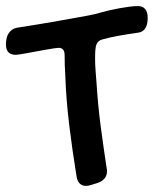

<svg xmlns="http://www.w3.org/2000/svg" viewBox="-63 -563 506 631"><path d="M129.4 -405.8Q125.5 -405.8 114.5 -404.1Q103.5 -402.3 88.9 -399.9Q74.2 -397.5 58.1 -394.3Q42 -391.1 27.8 -388.7Q13.7 -386.2 3.2 -384.5Q-7.3 -382.8 -10.7 -382.8Q-43.5 -382.8 -43.5 -417Q-43.5 -426.3 -41.7 -435.3Q-40 -444.3 -35.6 -451.9Q-31.2 -459.5 -23.9 -464.8Q-16.6 -470.2 -5.4 -472.2Q51.8 -481 108.4 -490.7Q165 -500.5 222.7 -511.2Q235.4 -513.7 245.6 -515.9Q255.9 -518.1 268.6 -522Q282.2 -525.9 298.3 -529.5Q314.5 -533.2 330.8 -536.1Q347.2 -539.1 362.5 -541Q377.9 -543 390.6 -543Q406.2 -543 414.3 -533Q422.4 -522.9 422.4 -504.9Q422.4 -495.6 420.9 -487.1Q419.4 -478.5 415.5 -471.7Q411.6 -464.8 404.8 -460.4Q397.9 -456.1 387.2 -455.1Q359.4 -451.2 327.6 -445.6Q295.9 -439.9 272.5 -433.1Q262.7 -430.2 257.8 -423.6Q252.9 -417 251.5 -407.2Q250 -397.9 249.8 -388.4Q249.5 -378.9 249.5 -370.1Q249.5 -349.6 251.2 -329.1Q252.9 -308.6 254.4 -288.1Q258.8 -217.8 267.8 -148.9Q276.9 -80.1 287.6 -9.8Q288.6 -7.3 288.6 -4.9Q288.6 -2.4 288.6 0Q288.6 26.9 258.3 38.1L236.3 44.9Q227.5 47.9 219.2 47.9Q206.5 47.9 198.7 39.8Q190.9 31.7 188.5 16.1Q174.8 -67.9 164.6 -151.1Q154.3 -234.4 151.4 -318.8Q150.4 -332.5 149.9 -348.6Q149.4 -364.7 149.4 -381.8Q149.4 -405.8 129.4 -405.8Z"/></svg>

Font: Gochi Hand Cyrillic
Style: Regular
Weight: 400
Designer: Juan Pablo del Peral; Denis Ignatov
Foundry: Juan Pablo del Peral; Denis Ignatov
Version: Version 1.00 June 29, 2018, initial release